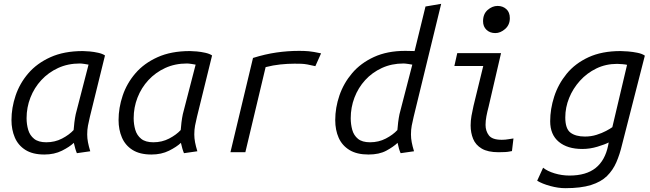

<svg xmlns="http://www.w3.org/2000/svg" viewBox="-20 -796 3400 1004"><path d="M212 12Q151 12 113 -12Q75 -36 57.5 -77Q40 -118 40 -168Q40 -232 61.5 -296Q83 -360 128 -412.5Q173 -465 244 -497Q315 -529 413 -529Q427 -529 449 -527Q471 -525 493.5 -520Q516 -515 529 -506L450 -185Q444 -160 440 -139Q436 -118 436 -93Q436 -73 440 -52Q444 -31 452 -5L382 5Q377 -7 373.5 -19.5Q370 -32 366 -49Q344 -28 304 -8Q264 12 212 12ZM222 -52Q267 -52 304.5 -71.5Q342 -91 365 -116Q366 -133 369 -156.5Q372 -180 376 -199L443 -458Q439 -459 422.5 -461.5Q406 -464 398 -464Q335 -464 284 -440.5Q233 -417 196 -377Q159 -337 139 -285.5Q119 -234 119 -178Q119 -146 127.5 -117Q136 -88 158.5 -70Q181 -52 222 -52Z M772 12Q711 12 673 -12Q635 -36 617.5 -77Q600 -118 600 -168Q600 -232 621.5 -296Q643 -360 688 -412.5Q733 -465 804 -497Q875 -529 973 -529Q987 -529 1009 -527Q1031 -525 1053.5 -520Q1076 -515 1089 -506L1010 -185Q1004 -160 1000 -139Q996 -118 996 -93Q996 -73 1000 -52Q1004 -31 1012 -5L942 5Q937 -7 933.5 -19.5Q930 -32 926 -49Q904 -28 864 -8Q824 12 772 12ZM782 -52Q827 -52 864.5 -71.5Q902 -91 925 -116Q926 -133 929 -156.5Q932 -180 936 -199L1003 -458Q999 -459 982.5 -461.5Q966 -464 958 -464Q895 -464 844 -440.5Q793 -417 756 -377Q719 -337 699 -285.5Q679 -234 679 -178Q679 -146 687.5 -117Q696 -88 718.5 -70Q741 -52 782 -52Z M1185 0 1303 -493Q1367 -513 1426 -521.5Q1485 -530 1545 -530Q1572 -530 1594.5 -528Q1617 -526 1659 -517L1629 -450Q1604 -456 1587 -459Q1570 -462 1555.5 -462.5Q1541 -463 1520 -463Q1484 -463 1446 -459Q1408 -455 1369 -445L1263 0Z M1907 12Q1846 12 1807.5 -11.5Q1769 -35 1751 -75.5Q1733 -116 1733 -168Q1733 -233 1755 -297Q1777 -361 1821.5 -413.5Q1866 -466 1935.5 -498Q2005 -530 2099 -530Q2111 -530 2124.5 -529.5Q2138 -529 2148 -529L2205 -762L2287 -776L2143 -185Q2137 -160 2133 -139Q2129 -118 2129 -93Q2129 -73 2133 -52Q2137 -31 2145 -5L2075 5Q2070 -6 2066.5 -18Q2063 -30 2059 -49Q2037 -28 2000 -8Q1963 12 1907 12ZM1915 -52Q1960 -52 1997.5 -71.5Q2035 -91 2058 -116Q2059 -133 2062 -156.5Q2065 -180 2069 -199L2136 -458Q2132 -459 2115 -461.5Q2098 -464 2090 -464Q2028 -464 1977 -440.5Q1926 -417 1889.5 -377Q1853 -337 1833.5 -285.5Q1814 -234 1814 -178Q1814 -146 1822 -117Q1830 -88 1852 -70Q1874 -52 1915 -52Z M2587 0Q2531 0 2499 -19Q2467 -38 2454 -70Q2441 -102 2441 -140Q2441 -165 2445.5 -190.5Q2450 -216 2456 -242L2507 -451H2356L2371 -518H2600L2535 -238Q2528 -212 2523.5 -188Q2519 -164 2519 -143Q2519 -111 2536.5 -88Q2554 -65 2604 -65Q2623 -65 2639 -68Q2655 -71 2665 -72L2657 -5Q2659 -7 2643.5 -3.5Q2628 0 2587 0ZM2570 -623Q2542 -623 2524 -640Q2506 -657 2506 -685Q2506 -723 2530 -744Q2554 -765 2582 -765Q2609 -765 2627.5 -748.5Q2646 -732 2646 -701Q2646 -666 2621.5 -644.5Q2597 -623 2570 -623Z M2936 188Q2899 188 2857 176.5Q2815 165 2789 149L2820 81Q2842 99 2880 110.5Q2918 122 2958 122Q3045 122 3094.5 82.5Q3144 43 3160 -35L3163 -51Q3144 -41 3104.5 -29Q3065 -17 3025 -17Q2947 -17 2902 -54.5Q2857 -92 2857 -162Q2857 -226 2878 -291Q2899 -356 2943 -410Q2987 -464 3057 -496.5Q3127 -529 3225 -529Q3240 -529 3264.5 -527Q3289 -525 3313.5 -520Q3338 -515 3352 -505L3233 -40Q3221 11 3203 52.5Q3185 94 3154 124.5Q3123 155 3070.5 171.5Q3018 188 2936 188ZM3039 -82Q3071 -82 3099.5 -91Q3128 -100 3149.5 -111.5Q3171 -123 3182 -131L3259 -457Q3251 -459 3234.5 -460.5Q3218 -462 3207 -462Q3148 -462 3098.5 -438Q3049 -414 3012.5 -373.5Q2976 -333 2956 -283.5Q2936 -234 2936 -182Q2936 -123 2963 -102.5Q2990 -82 3039 -82Z"/></svg>

Font: Ubuntu Sans Mono
Style: Italic
Weight: 400
Italic angle: -13.5°
Monospace: yes
Designer: Dalton Maag Ltd
Foundry: Dalton Maag Ltd
Version: Version 1.006